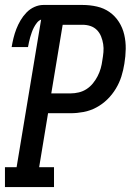

<svg xmlns="http://www.w3.org/2000/svg" viewBox="-27 -755 547 775"><path d="M-7 0V-80H40L139 -676Q129 -672 122 -663Q115 -654 110 -644.5Q105 -635 101.5 -625Q98 -615 95 -605Q92 -595 90 -585Q88 -575 86 -565H20Q23 -583 27.5 -601.5Q32 -620 39 -638Q46 -656 56 -673Q66 -690 80 -704.5Q94 -719 112 -727Q130 -735 148 -735H306Q336 -735 364.5 -728.5Q393 -722 415.5 -706Q438 -690 453 -666.5Q468 -643 474.5 -615Q481 -587 480.5 -557.5Q480 -528 475 -498Q471 -472 463 -446.5Q455 -421 440.5 -397Q426 -373 406 -353.5Q386 -334 361.5 -321Q337 -308 310.5 -303Q284 -298 258 -298H167L131 -80H191V0ZM180 -378H258Q274 -378 291 -382Q308 -386 322.5 -395.5Q337 -405 348 -418.5Q359 -432 367 -447.5Q375 -463 379.5 -479Q384 -495 386 -511Q389 -528 390.5 -544.5Q392 -561 389.5 -577Q387 -593 381 -608Q375 -623 364 -634Q353 -645 338 -650Q323 -655 306 -655H226Z"/></svg>

Font: Iosevka Curly Slab Medium
Style: Italic
Weight: 500
Italic angle: -9°
Monospace: yes
Designer: Belleve Invis
Foundry: Belleve Invis
Version: Version 22.1.2; ttfautohint (v1.8.4)